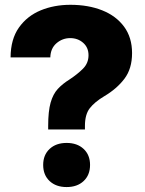

<svg xmlns="http://www.w3.org/2000/svg" viewBox="-20 -757 594 788"><path d="M177.7 -225.6V-240.2Q177.7 -300.3 187.7 -335.7Q197.8 -371.1 217.3 -392.1Q236.8 -413.1 265.1 -430.7Q298.3 -452.6 320.8 -475.3Q343.3 -498 343.3 -530.3Q343.3 -562 321.3 -581.3Q299.3 -600.6 268.1 -600.6Q236.3 -600.6 211.9 -579.6Q187.5 -558.6 186.5 -521.5H23.4Q23.9 -596.2 57.6 -643.8Q91.3 -691.4 146.7 -714.4Q202.1 -737.3 269 -737.3Q342.3 -737.3 399.4 -714.6Q456.5 -691.9 489.3 -647.5Q522 -603 522 -539.1Q522 -475.1 490.7 -433.8Q459.5 -392.6 408.2 -362.3Q368.2 -338.4 348.4 -312.7Q328.6 -287.1 328.6 -240.2V-225.6ZM253.4 10.7Q210 10.7 183.6 -13.9Q157.2 -38.6 157.2 -80.1Q157.2 -121.1 183.6 -145.8Q210 -170.4 253.4 -170.4Q296.9 -170.4 323.2 -145.8Q349.6 -121.1 349.6 -80.1Q349.6 -38.6 323.2 -13.9Q296.9 10.7 253.4 10.7Z"/></svg>

Font: Inter Tight ExtraBold
Style: Regular
Weight: 800
Designer: Rasmus Andersson
Foundry: rsms
Version: Version 3.004; ttfautohint (v1.8.4.7-5d5b)